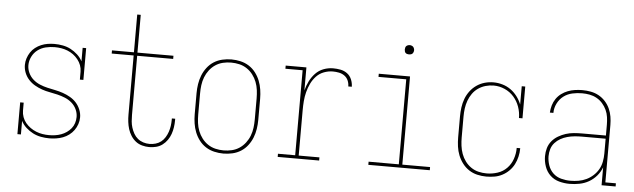

<svg xmlns="http://www.w3.org/2000/svg" viewBox="-47 -908 3595 1089"><g transform="rotate(5 1750.0 -363.5)"><path d="M259 8Q235 8 211 3.5Q187 -1 165.5 -12Q144 -23 126 -39.5Q108 -56 97 -77V0H77V-181H97V-136Q97 -117 103.5 -99Q110 -81 122 -66.5Q134 -52 149.5 -41Q165 -30 182.5 -23Q200 -16 218.5 -13Q237 -10 256 -10Q273 -10 290.5 -12.5Q308 -15 324.5 -21Q341 -27 355.5 -37Q370 -47 381 -60.5Q392 -74 397.5 -91Q403 -108 403 -126Q403 -149 393 -170Q383 -191 365.5 -206Q348 -221 327 -229.5Q306 -238 283.5 -243.5Q261 -249 238.5 -253Q216 -257 194.5 -264.5Q173 -272 153 -283.5Q133 -295 117.5 -312Q102 -329 93.5 -350.5Q85 -372 85 -395Q85 -414 91 -432.5Q97 -451 107.5 -467Q118 -483 133.5 -495Q149 -507 167 -514.5Q185 -522 204 -525Q223 -528 242 -528Q266 -528 290 -523.5Q314 -519 335 -508Q356 -497 374 -480.5Q392 -464 403 -443V-520H423V-339H403V-384Q403 -403 396.5 -420.5Q390 -438 378 -453Q366 -468 351 -479Q336 -490 318.5 -497Q301 -504 282.5 -507Q264 -510 245 -510Q220 -510 194.5 -504Q169 -498 148.5 -482.5Q128 -467 116.5 -443.5Q105 -420 105 -395Q105 -372 115 -351Q125 -330 142 -315Q159 -300 180.5 -291Q202 -282 224 -277Q246 -272 268.5 -267.5Q291 -263 313 -255.5Q335 -248 355 -236.5Q375 -225 390 -208.5Q405 -192 414 -170Q423 -148 423 -126Q423 -106 416.5 -87Q410 -68 398.5 -52Q387 -36 371 -24Q355 -12 336.5 -5Q318 2 298 5Q278 8 259 8Z M828 8Q808 8 787.5 2.5Q767 -3 751 -15.5Q735 -28 723.5 -46Q712 -64 706 -83.5Q700 -103 697.5 -123.5Q695 -144 695 -165V-502H570V-520H695V-735H715V-520H920V-502H715V-165Q715 -147 716.5 -129Q718 -111 723.5 -93.5Q729 -76 738 -60Q747 -44 761 -32.5Q775 -21 792.5 -15.5Q810 -10 828 -10Q846 -10 863 -15Q880 -20 893.5 -30.5Q907 -41 916.5 -56.5Q926 -72 931.5 -88.5Q937 -105 939.5 -122Q942 -139 942 -157V-165H961V-156Q961 -136 958 -116Q955 -96 948.5 -77.5Q942 -59 930.5 -42.5Q919 -26 903 -14Q887 -2 867.5 3Q848 8 828 8Z M1250 8Q1224 8 1198 2Q1172 -4 1150 -18Q1128 -32 1112 -53Q1096 -74 1086.5 -98Q1077 -122 1073 -148Q1069 -174 1069 -200V-320Q1069 -346 1073 -372Q1077 -398 1086.5 -422Q1096 -446 1112 -467Q1128 -488 1150 -502Q1172 -516 1198 -522Q1224 -528 1250 -528Q1276 -528 1302 -522Q1328 -516 1350 -502Q1372 -488 1388 -467Q1404 -446 1413.5 -422Q1423 -398 1427 -372Q1431 -346 1431 -320V-200Q1431 -174 1427 -148Q1423 -122 1413.5 -98Q1404 -74 1388 -53Q1372 -32 1350 -18Q1328 -4 1302 2Q1276 8 1250 8ZM1250 -10Q1274 -10 1297 -15.5Q1320 -21 1339.5 -34Q1359 -47 1373.5 -66Q1388 -85 1396.5 -107Q1405 -129 1408 -152.5Q1411 -176 1411 -200V-320Q1411 -344 1408 -367.5Q1405 -391 1396.5 -413Q1388 -435 1373.5 -454Q1359 -473 1339.5 -486Q1320 -499 1297 -504.5Q1274 -510 1250 -510Q1226 -510 1203 -504.5Q1180 -499 1160.5 -486Q1141 -473 1126.5 -454Q1112 -435 1103.5 -413Q1095 -391 1092 -367.5Q1089 -344 1089 -320V-200Q1089 -176 1092 -152.5Q1095 -129 1103.5 -107Q1112 -85 1126.5 -66Q1141 -47 1160.5 -34Q1180 -21 1203 -15.5Q1226 -10 1250 -10Z M1559 0V-18H1657V-502H1559V-520H1677V-389Q1684 -416 1696.5 -441.5Q1709 -467 1728.5 -487.5Q1748 -508 1774.5 -518Q1801 -528 1829 -528Q1850 -528 1871 -524Q1892 -520 1909 -507.5Q1926 -495 1934.5 -474.5Q1943 -454 1943 -433H1923Q1923 -451 1916 -467Q1909 -483 1895 -493Q1881 -503 1863.5 -506.5Q1846 -510 1829 -510Q1803 -510 1778 -500.5Q1753 -491 1735 -472Q1717 -453 1705.5 -429Q1694 -405 1687.5 -379.5Q1681 -354 1679 -328Q1677 -302 1677 -276V-18H1795V0Z M2075 0V-18H2247V-502H2089V-520H2267V-18H2425V0ZM2250 -644Q2245 -644 2239.5 -645.5Q2234 -647 2230.5 -650.5Q2227 -654 2225.5 -659.5Q2224 -665 2224 -670Q2224 -675 2225.5 -680.5Q2227 -686 2230.5 -689.5Q2234 -693 2239.5 -695Q2245 -697 2250 -697Q2255 -697 2260.5 -695Q2266 -693 2269.5 -689.5Q2273 -686 2275 -680.5Q2277 -675 2277 -670Q2277 -665 2275 -659.5Q2273 -654 2269.5 -650.5Q2266 -647 2260.5 -645.5Q2255 -644 2250 -644Z M2747 8Q2721 8 2695.5 2Q2670 -4 2648.5 -18Q2627 -32 2611 -53Q2595 -74 2585.5 -98Q2576 -122 2572.5 -148Q2569 -174 2569 -200V-320Q2569 -345 2572.5 -370.5Q2576 -396 2585 -420Q2594 -444 2609.5 -464.5Q2625 -485 2646 -499.5Q2667 -514 2691.5 -521Q2716 -528 2742 -528Q2768 -528 2793.5 -520.5Q2819 -513 2840 -498Q2861 -483 2877 -462Q2893 -441 2903 -416V-520H2923V-339H2903Q2903 -372 2892 -403Q2881 -434 2859.5 -458.5Q2838 -483 2807.5 -496.5Q2777 -510 2745 -510Q2721 -510 2698.5 -503.5Q2676 -497 2657 -484Q2638 -471 2624.5 -452Q2611 -433 2603 -411Q2595 -389 2592 -366Q2589 -343 2589 -320V-200Q2589 -177 2592 -153.5Q2595 -130 2603 -108Q2611 -86 2625 -67Q2639 -48 2658.5 -34.5Q2678 -21 2701 -15.5Q2724 -10 2747 -10Q2779 -10 2809.5 -20Q2840 -30 2862 -52.5Q2884 -75 2894.5 -105.5Q2905 -136 2905 -167V-169H2925V-167Q2925 -144 2919.5 -120.5Q2914 -97 2903.5 -76.5Q2893 -56 2876 -39Q2859 -22 2838 -11Q2817 0 2794 4Q2771 8 2747 8Z M3221 8Q3191 8 3161.5 0Q3132 -8 3110.5 -28.5Q3089 -49 3079 -78Q3069 -107 3069 -136Q3069 -160 3075.5 -182.5Q3082 -205 3097 -223Q3112 -241 3132.5 -253Q3153 -265 3175 -272Q3197 -279 3220.5 -281Q3244 -283 3267 -283H3403V-345Q3403 -366 3400 -387.5Q3397 -409 3388 -428.5Q3379 -448 3364.5 -464.5Q3350 -481 3331 -491.5Q3312 -502 3291 -506Q3270 -510 3248 -510Q3220 -510 3192.5 -504Q3165 -498 3143 -481.5Q3121 -465 3108 -439Q3095 -413 3095 -385H3075Q3076 -406 3082 -426.5Q3088 -447 3100 -464.5Q3112 -482 3129 -494.5Q3146 -507 3165.5 -514.5Q3185 -522 3206 -525Q3227 -528 3248 -528Q3272 -528 3296 -523.5Q3320 -519 3341 -507.5Q3362 -496 3378.5 -478Q3395 -460 3405 -438Q3415 -416 3419 -392.5Q3423 -369 3423 -345V-18H3483V0H3403V-102Q3393 -75 3374 -53Q3355 -31 3330.5 -17Q3306 -3 3277.5 2.5Q3249 8 3221 8ZM3224 -10Q3248 -10 3271 -14Q3294 -18 3315 -28Q3336 -38 3353.5 -54Q3371 -70 3382.5 -90Q3394 -110 3398.5 -133.5Q3403 -157 3403 -180V-265H3267Q3247 -265 3226 -263Q3205 -261 3185 -255.5Q3165 -250 3147 -240Q3129 -230 3115 -214.5Q3101 -199 3095 -179Q3089 -159 3089 -138Q3089 -112 3098 -86Q3107 -60 3126 -42Q3145 -24 3171.5 -17Q3198 -10 3224 -10Z"/></g></svg>

Font: Iosevka Curly Slab Thin
Style: Regular
Weight: 100
Monospace: yes
Designer: Belleve Invis
Foundry: Belleve Invis
Version: Version 22.1.2; ttfautohint (v1.8.4)